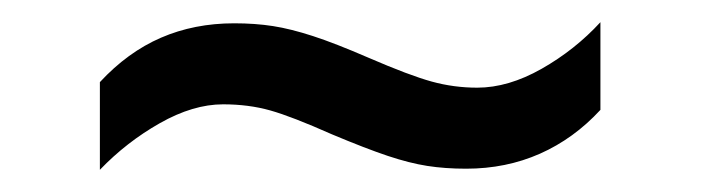

<svg xmlns="http://www.w3.org/2000/svg" viewBox="-20 -409 632 173"><path d="M70 -335Q95 -362 125 -375Q155 -388 191 -388Q210 -388 226 -385.5Q242 -383 262 -376.5Q282 -370 312 -357Q349 -341 369 -335.5Q389 -330 410 -330Q438 -330 468 -347Q498 -364 521 -389V-310Q497 -284 466.5 -270.5Q436 -257 400 -257Q381 -257 365 -259.5Q349 -262 329.5 -268.5Q310 -275 279 -288Q243 -304 223.5 -309.5Q204 -315 181 -315Q154 -315 124 -298Q94 -281 70 -256Z"/></svg>

Font: lgurmukhi25
Style: Book
Weight: 400
Designer: Jelle Bosma - Monotype Design Team
Foundry: Monotype Imaging Inc.
Version: Version 2.003